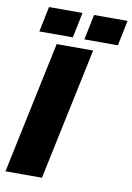

<svg xmlns="http://www.w3.org/2000/svg" viewBox="-97 -956 698 1016"><g transform="rotate(10 252.0 -448.0)"><path d="M6 0 156 -710H352L202 0ZM54 -760 82 -896H262L234 -760ZM296 -760 324 -896H504L476 -760Z"/></g></svg>

Font: Geist Black
Style: Italic
Weight: 900
Italic angle: -12°
Designer: Basement.studio, Andrés Briganti, Mateo Zaragoza
Foundry: Basement.studio, Vercel, Andrés Briganti, Guido Ferreyra, Mateo Zaragoza
Version: Version 1.500; ttfautohint (v1.8.4.7-5d5b)